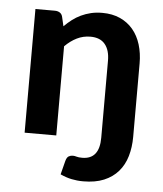

<svg xmlns="http://www.w3.org/2000/svg" viewBox="-49 -537 636 750"><g transform="rotate(5 268.5 -162.0)"><path d="M60.5 0V-484.9H136.7Q148.4 -484.9 156.5 -479.5Q164.6 -474.1 167 -462.9L175.3 -427.2Q189.9 -441.9 205.6 -453.9Q221.2 -465.8 239.3 -474.4Q257.3 -482.9 277.6 -487.8Q297.9 -492.7 322.3 -492.7Q361.8 -492.7 392.1 -479Q422.4 -465.3 442.9 -440.9Q463.4 -416.5 473.9 -382.6Q484.4 -348.6 484.4 -308.6V-21Q484.4 20.5 474.1 55.4Q463.9 90.3 441.9 115.7Q419.9 141.1 386 155.3Q352.1 169.4 304.7 169.4Q292 169.4 280.8 168.2Q269.5 167 258.8 164.8Q248 162.6 237.3 158.9Q226.6 155.3 214.8 149.9L228.5 96.2Q232.4 82 239.7 77.6Q247.1 73.2 255.9 73.2Q263.2 73.2 271 75.7Q278.8 78.1 293 78.1Q360.4 78.1 360.4 -6.3V-308.6Q360.4 -350.1 341.3 -373Q322.3 -396 284.2 -396Q255.9 -396 231.2 -383.8Q206.5 -371.6 184.6 -349.6V0Z"/></g></svg>

Font: Carlito
Style: Bold
Weight: 700
Designer: Lukasz Dziedzic
Foundry: tyPoland Lukasz Dziedzic
Version: Version 1.104